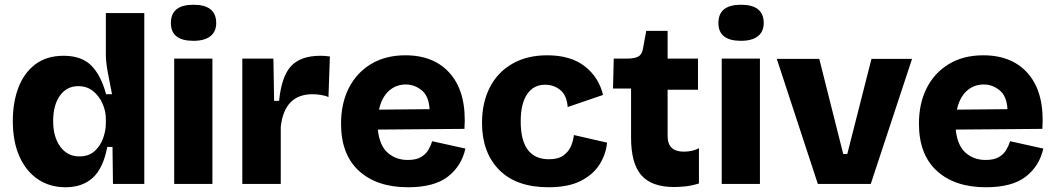

<svg xmlns="http://www.w3.org/2000/svg" viewBox="-20 -775 4448 809"><path d="M256 14Q190 14 140 -19.5Q90 -53 62 -115.5Q34 -178 34 -265Q34 -345 58 -407Q82 -469 129.5 -504.5Q177 -540 248 -540Q323 -540 364 -499.5Q405 -459 427 -378H452Q442 -427 434 -471Q426 -515 426 -545V-720H588V0H456L454 -156H432Q415 -66 371 -26Q327 14 256 14ZM314 -116Q355 -116 379.5 -139Q404 -162 415 -194Q426 -226 426 -254V-275Q426 -306 412.5 -337.5Q399 -369 373 -390.5Q347 -412 310 -412Q261 -412 232.5 -372Q204 -332 204 -265Q204 -198 234 -157Q264 -116 314 -116Z M714 0V-528H875V0ZM795 -603Q700 -603 700 -678Q700 -755 795 -755Q891 -755 891 -678Q891 -642 866.5 -622.5Q842 -603 795 -603Z M1001 0V-528H1132L1135 -350H1156Q1166 -453 1206.5 -496.5Q1247 -540 1330 -540Q1338 -540 1347.5 -539.5Q1357 -539 1370 -537L1364 -366Q1348 -373 1329.5 -375.5Q1311 -378 1297 -378Q1178 -378 1163 -240V0Z M1699 14Q1568 14 1492.5 -55Q1417 -124 1417 -254Q1417 -339 1449.5 -403.5Q1482 -468 1543 -505Q1604 -542 1688 -542Q1813 -542 1880 -461Q1947 -380 1937 -232L1572 -229Q1579 -162 1613.5 -131.5Q1648 -101 1698 -101Q1734 -101 1754.5 -113.5Q1775 -126 1785.5 -144.5Q1796 -163 1801 -180L1941 -149Q1925 -76 1867.5 -31Q1810 14 1699 14ZM1690 -419Q1648 -419 1618 -391.5Q1588 -364 1577 -313L1790 -315Q1787 -370 1757 -394.5Q1727 -419 1690 -419Z M2291 14Q2155 14 2083 -59.5Q2011 -133 2011 -257Q2011 -342 2043.5 -406Q2076 -470 2138 -506Q2200 -542 2286 -542Q2384 -542 2443.5 -496Q2503 -450 2521 -375L2372 -324Q2368 -374 2340.5 -396Q2313 -418 2277 -418Q2228 -418 2201 -378Q2174 -338 2174 -264Q2174 -104 2293 -104Q2332 -104 2354 -120Q2376 -136 2386 -159.5Q2396 -183 2398 -206L2538 -174Q2533 -124 2505.5 -81Q2478 -38 2425.5 -12Q2373 14 2291 14Z M2820 13Q2726 13 2682.5 -36.5Q2639 -86 2639 -195V-402H2563L2566 -528H2621Q2653 -528 2669 -536.5Q2685 -545 2689 -569L2703 -645H2793V-528H2921V-397H2793V-202Q2793 -136 2861 -136Q2880 -136 2897 -140Q2914 -144 2925 -151V-2Q2893 8 2866.5 10.5Q2840 13 2820 13Z M3021 0V-528H3182V0ZM3102 -603Q3007 -603 3007 -678Q3007 -755 3102 -755Q3198 -755 3198 -678Q3198 -642 3173.5 -622.5Q3149 -603 3102 -603Z M3426 0 3253 -527H3432L3533 -126H3550L3652 -527H3823L3649 0Z M4134 14Q4003 14 3927.5 -55Q3852 -124 3852 -254Q3852 -339 3884.5 -403.5Q3917 -468 3978 -505Q4039 -542 4123 -542Q4248 -542 4315 -461Q4382 -380 4372 -232L4007 -229Q4014 -162 4048.5 -131.5Q4083 -101 4133 -101Q4169 -101 4189.5 -113.5Q4210 -126 4220.5 -144.5Q4231 -163 4236 -180L4376 -149Q4360 -76 4302.5 -31Q4245 14 4134 14ZM4125 -419Q4083 -419 4053 -391.5Q4023 -364 4012 -313L4225 -315Q4222 -370 4192 -394.5Q4162 -419 4125 -419Z"/></svg>

Font: Bricolage Grotesque 12pt ExtraBold
Style: Regular
Weight: 800
Designer: Mathieu Triay
Foundry: Atelier Triay
Version: Version 1.001; ttfautohint (v1.8.4.7-5d5b);gftools[0.9.33.de